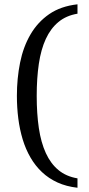

<svg xmlns="http://www.w3.org/2000/svg" viewBox="-20 -737 416 899"><path d="M342.8 142.1Q290.5 136.2 249.3 117.4Q208 98.6 176.5 68.8Q145 39.1 122.6 0.2Q100.1 -38.6 86.2 -84.5Q72.3 -130.4 65.7 -181.9Q59.1 -233.4 59.1 -288.1Q59.1 -369.6 74 -443.6Q88.9 -517.6 122.6 -575.4Q156.2 -633.3 210.2 -670.7Q264.2 -708 342.8 -716.8V-672.9Q290 -664.1 253.7 -634Q217.3 -604 194.6 -554.9Q171.9 -505.9 161.9 -438.5Q151.9 -371.1 151.9 -288.1Q151.9 -204.6 161.9 -137.2Q171.9 -69.8 194.6 -20.3Q217.3 29.3 253.7 59.3Q290 89.4 342.8 98.1Z"/></svg>

Font: BabelStone Ogham Pictish
Style: Bold
Weight: 700
Designer: Andrew West
Foundry: BabelStone
Version: Version 1.02 March 14, 2022